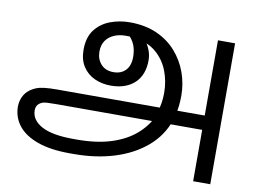

<svg xmlns="http://www.w3.org/2000/svg" viewBox="-77 -681 1275 950"><g transform="rotate(10 560.5 -206.0)"><path d="M321 124Q224 124 159 100.5Q94 77 61.5 35.5Q29 -6 29 -60Q29 -85 40 -109Q51 -133 74 -149Q87 -158 102 -164Q117 -170 141.5 -173Q166 -176 206 -176H953L956 -104H217Q186 -104 169.5 -103Q153 -102 145 -99Q137 -96 129 -90Q114 -78 114 -56Q114 -7 167 22Q220 51 327 51H344Q445 51 517.5 27.5Q590 4 637.5 -37Q685 -78 709 -130L713 -149Q722 -174 726 -199.5Q730 -225 730 -251Q730 -309 710 -361Q690 -413 648.5 -448.5Q607 -484 542 -494Q529 -496 517.5 -496.5Q506 -497 493 -497Q462 -497 436 -486Q410 -475 394.5 -453Q379 -431 379 -397Q379 -360 401.5 -334.5Q424 -309 465 -309Q503 -309 525.5 -332.5Q548 -356 548 -400Q548 -433 537.5 -459.5Q527 -486 501 -510L558 -527Q576 -512 591.5 -492Q607 -472 616.5 -447.5Q626 -423 626 -396Q626 -361 615.5 -332.5Q605 -304 584 -283.5Q563 -263 532.5 -252Q502 -241 463 -241Q418 -241 381 -258Q344 -275 322 -309Q300 -343 300 -393Q300 -455 329 -493Q358 -531 404.5 -548.5Q451 -566 503 -566Q580 -566 638.5 -540Q697 -514 736.5 -469Q776 -424 796 -368Q816 -312 816 -252Q816 -225 813 -199.5Q810 -174 804 -150L798 -128Q770 -46 704.5 10Q639 66 546.5 95Q454 124 342 124ZM947 154V-554H1033V154Z"/></g></svg>

Font: hexutamil05
Style: Book
Weight: 400
Designer: Jelle Bosma - Monotype Design Team
Foundry: Monotype Imaging Inc.
Version: Version 2.003